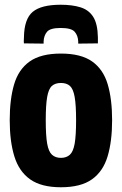

<svg xmlns="http://www.w3.org/2000/svg" viewBox="-20 -780 514 810"><path d="M21 -273Q21 -361 39.5 -424Q58 -487 105 -520.5Q152 -554 237 -554Q322 -554 369 -520.5Q416 -487 434.5 -424Q453 -361 453 -273Q453 -184 434 -120.5Q415 -57 368 -23.5Q321 10 237 10Q154 10 107 -23.5Q60 -57 40.5 -120.5Q21 -184 21 -273ZM173 -273Q173 -208 179 -174Q185 -140 199.5 -127Q214 -114 237 -114Q260 -114 274.5 -127Q289 -140 295 -174Q301 -208 301 -273Q301 -337 295 -371Q289 -405 275 -417.5Q261 -430 237 -430Q213 -430 199 -417.5Q185 -405 179 -371Q173 -337 173 -273ZM236 -760Q285 -760 320 -749Q355 -738 373.5 -708.5Q392 -679 393 -622Q393 -609 393 -597L310 -596Q310 -599 310 -600.5Q310 -602 310 -605Q309 -630 295 -646Q281 -662 236 -662Q192 -662 178.5 -646Q165 -630 164 -605V-596L81 -597Q80 -604 80.5 -610Q81 -616 81 -622Q82 -700 118 -730Q154 -760 236 -760Z"/></svg>

Font: Georama SemiCondensed
Style: Bold
Weight: 700
Width: 4
Designer: Jean-Baptiste Levee
Foundry: Production Type
Version: Version 1.000